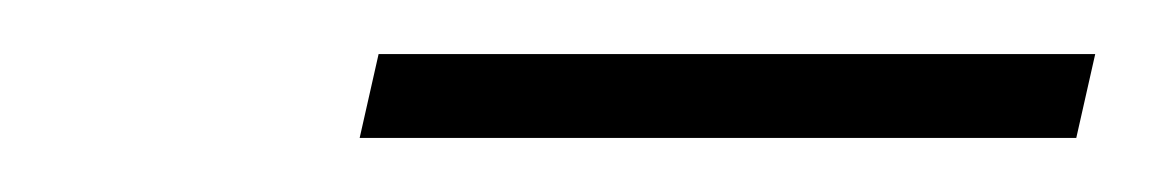

<svg xmlns="http://www.w3.org/2000/svg" viewBox="-20 -576 425 71"><path d="M120 -556H385L378 -525H113Z"/></svg>

Font: Ysabeau Light
Style: Italic
Weight: 300
Italic angle: -12°
Designer: Christian Thalmann (Catharsis Fonts)
Version: Version 0.003